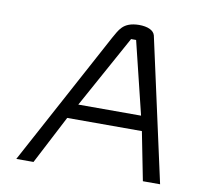

<svg xmlns="http://www.w3.org/2000/svg" viewBox="-68 -647 750 714"><g transform="rotate(10 307.0 -290.0)"><path d="M103 -5 198 -188H480L516 -5H581L462 -546C457 -565 434 -575 401 -575C339 -574 329 -541 311 -511L38 -5ZM381 -518H400L467 -244H230Z"/></g></svg>

Font: Charger Pro
Style: LitExtObl
Weight: 300
Designer: Jasper
Foundry: Cannot Into Space Fonts
Version: Version 1.09